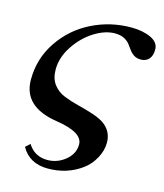

<svg xmlns="http://www.w3.org/2000/svg" viewBox="-128 -781 926 1082"><g transform="rotate(15 334.5 -240.0)"><path d="M98 120 124 96Q163 159 238 159Q296 159 342.5 121Q389 83 389 28Q389 -42 232 -66Q32 -97 32 -255Q32 -378 99.5 -478Q167 -578 274.5 -631.5Q382 -685 504 -685Q571 -685 618 -663Q665 -641 665 -599Q665 -563 647.5 -543.5Q630 -524 601 -524Q576 -524 559.5 -535Q543 -546 532.5 -561Q522 -576 510 -591.5Q498 -607 476.5 -618Q455 -629 423 -629Q366 -629 303.5 -590Q241 -551 196.5 -484Q152 -417 152 -346Q152 -294 177 -260.5Q202 -227 243.5 -210.5Q285 -194 328.5 -183.5Q372 -173 419 -157.5Q466 -142 493 -120Q538 -82 538 -22Q538 24 513.5 69Q489 114 451 142Q366 205 253 205Q145 205 98 120Z"/></g></svg>

Font: STIX
Style: Bold Italic
Weight: 700
Italic angle: -16.33°
Designer: MicroPress Inc., with final additions and corrections provided by Coen Hoffman, Elsevier (retired)
Version: Version 1.1.1